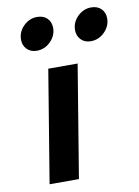

<svg xmlns="http://www.w3.org/2000/svg" viewBox="-87 -831 642 889"><g transform="rotate(-10 234.5 -386.5)"><path d="M160 -528H298L211 0H73ZM313 -682Q313 -719 340.5 -746Q368 -773 404 -773Q434 -773 451.5 -755.5Q469 -738 469 -710Q469 -674 441.5 -646.5Q414 -619 377 -619Q348 -619 330.5 -637Q313 -655 313 -682ZM59 -682Q59 -719 86.5 -746Q114 -773 150 -773Q180 -773 197.5 -755.5Q215 -738 215 -710Q215 -674 187.5 -646.5Q160 -619 123 -619Q94 -619 76.5 -637Q59 -655 59 -682Z"/></g></svg>

Font: Be Vietnam
Style: Bold Italic
Weight: 700
Italic angle: -9.66701°
Designer: Gabriel Lam
Foundry: TypeRant
Version: Version 3.000